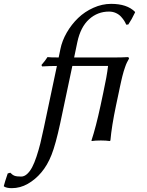

<svg xmlns="http://www.w3.org/2000/svg" viewBox="-206 -728 761 995"><path d="M354 -386.2H168.9L106 -88.9Q82.5 20 61 74.5Q39.6 128.9 7.8 166Q-22.5 202.1 -61.8 224.6Q-101.1 247.1 -145 247.1Q-172.9 247.1 -186 237.8V234.9Q-182.1 218.3 -166 170.9L-152.8 167Q-141.6 178.7 -130.6 182.9Q-119.6 187 -96.2 187Q-80.1 187 -65.4 173.6Q-50.8 160.2 -39.3 138.4Q-27.8 116.7 -16.6 82.8Q-5.4 48.8 3.2 14.4Q11.7 -20 21 -64.9L88.9 -386.2Q57.1 -386.2 12.2 -383.8L8.8 -391.1Q29.8 -415 40 -432.1Q53.2 -430.2 98.1 -430.2L106.9 -473.1Q115.7 -517.1 140.1 -559.3Q164.6 -601.6 198.7 -634.5Q232.9 -667.5 278.1 -687.7Q323.2 -708 370.1 -708Q452.1 -708 493.2 -667L494.1 -664.1Q476.1 -626 459 -601.1L448.2 -600.1Q443.8 -610.4 438 -619.9Q432.1 -629.4 421.4 -641.4Q410.6 -653.3 394.5 -660.6Q378.4 -668 358.9 -668Q299.3 -668 255.4 -627.9Q211.4 -587.9 194.8 -509.8L178.2 -430.2H391.1Q422.9 -430.2 459 -432.1L462.9 -424.8Q457 -414.6 451.9 -404.3Q446.8 -394 442.4 -380.6Q438 -367.2 435.1 -358.6Q432.1 -350.1 428 -332.5Q423.8 -314.9 422.1 -307.4Q420.4 -299.8 415.5 -277.3Q410.6 -254.9 409.2 -247.1L395 -180.2Q372.6 -73.7 366.2 0L362.8 2.9Q344.7 0 316.9 0Q287.1 0 269 2.9L268.1 0Q291 -69.3 314.9 -180.2L329.1 -247.1Q347.7 -332 354 -386.2Z"/></svg>

Font: Linear Smooth
Style: Italic
Weight: 400
Designer: Philipp H. Poll, Flanker
Foundry: Philipp H. Poll, reworked by Flanker
Version: Version 1.061 | FøM Fix